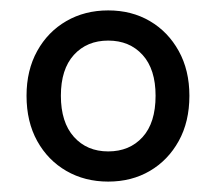

<svg xmlns="http://www.w3.org/2000/svg" viewBox="-20 -734 416 369"><path d="M188 -385Q143 -385 107.5 -405.5Q72 -426 51.5 -463Q31 -500 31 -550Q31 -599 51.5 -636Q72 -673 107.5 -693.5Q143 -714 188 -714Q233 -714 268 -693.5Q303 -673 323.5 -636Q344 -599 344 -550Q344 -500 323.5 -463Q303 -426 268 -405.5Q233 -385 188 -385ZM188 -443Q229 -443 254 -470.5Q279 -498 279 -550Q279 -601 254 -628.5Q229 -656 188 -656Q147 -656 122 -628.5Q97 -601 97 -550Q97 -499 122 -471Q147 -443 188 -443Z"/></svg>

Font: Nunito Sans 7pt
Style: Regular
Weight: 400
Designer: Vernon Adams
Foundry: Vernon Adams
Version: Version 3.101;gftools[0.9.27]